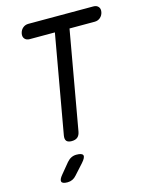

<svg xmlns="http://www.w3.org/2000/svg" viewBox="-140 -816 880 1141"><g transform="rotate(-15 300.0 -245.0)"><path d="M288 -640H133Q113 -640 102.5 -652.5Q92 -665 96 -685Q100 -705 114.5 -717.5Q129 -730 149 -730H549Q569 -730 579.5 -717.5Q590 -705 586 -685Q582 -665 567.5 -652.5Q553 -640 533 -640H378L271 -35Q267 -12 254 -1Q241 10 218 10Q195 10 186 -1Q177 -12 181 -35ZM164 124Q177 109 191.5 102Q206 95 223 95Q258 95 263 109Q268 123 242 152L186 214Q175 227 161 233.5Q147 240 131 240Q99 240 94.5 226.5Q90 213 112 187Z"/></g></svg>

Font: Maple Mono
Style: Italic
Weight: 400
Italic angle: -10°
Monospace: yes
Designer: subframe7536
Version: Version 7.300